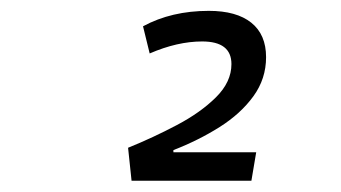

<svg xmlns="http://www.w3.org/2000/svg" viewBox="-20 -723 626 352"><path d="M221.2 -391.6 214.8 -452.1Q260.7 -470.7 304.2 -493.7Q347.7 -516.6 376 -544.7Q404.3 -572.8 404.3 -605.5Q404.3 -647 350.6 -647Q305.2 -647 254.4 -625L242.2 -674.8Q294.4 -703.1 362.8 -703.1Q413.6 -703.1 440.7 -681.4Q467.8 -659.7 467.8 -618.2Q467.8 -578.6 444.6 -546.6Q421.4 -514.6 382.8 -490.2Q344.2 -465.8 297.9 -447.8V-443.8H449.7L440.9 -391.6Z"/></svg>

Font: Cascadia Code Light
Style: Italic
Weight: 300
Italic angle: -10°
Monospace: yes
Designer: Aaron Bell
Foundry: Saja Typeworks
Version: Version 2404.023; ttfautohint (v1.8.4)